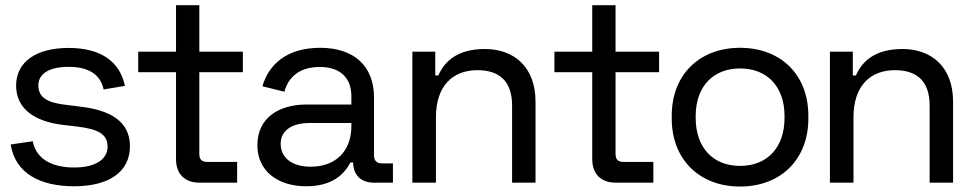

<svg xmlns="http://www.w3.org/2000/svg" viewBox="-20 -686 3652 721"><path d="M258.5 13.5C389 13.5 468 -40.5 468 -137C468 -233.5 388.5 -273 282 -285.5L222.5 -293C162 -300.5 124 -318 124 -365C124 -411 167.5 -435 237.5 -435C307.5 -435 357 -410 369 -350L449 -363.5C430 -455.5 358 -506 237.5 -506C115 -506 40.5 -453 40.5 -364.5C40.5 -275.5 113 -230 212.5 -217.5L272 -210.5C340.5 -201.5 384 -186.5 384 -135.5C384 -86 335.5 -57 259 -57C183.5 -57 117 -83 103 -155.5L20 -143.5C37.5 -35 130.5 13.5 258.5 13.5Z M729.5 0H870.5V-78H758.5C737 -78 728.5 -88 728.5 -108V-415H892V-492H728.5V-666.5H641V-492H499V-415H641V-88C641 -33.5 673 0 729.5 0Z M1296 -76H1306C1307 -27.5 1336.5 0 1384 0H1455.5V-72.5H1413.5C1395 -72.5 1384.5 -82.5 1384.5 -103V-320C1384.5 -438.5 1309 -506.5 1182.5 -506.5C1055.5 -506.5 988.5 -442.5 965.5 -362L1048 -341.5C1063 -397.5 1105.5 -434.5 1181 -434.5C1259 -434.5 1299.5 -392.5 1299.5 -324.5V-293.5H1131C1027 -293.5 946.5 -243.5 946.5 -140.5C946.5 -41.5 1026 13.5 1129.5 13.5C1228 13.5 1272.5 -31.5 1296 -76ZM1146.5 -60C1079.5 -60 1034 -91 1034 -146.5C1034 -198 1079.5 -224 1141 -224H1299.5V-213C1299.5 -116 1238.5 -60 1146.5 -60Z M1528.5 0H1617V-245.5C1617 -365 1681.5 -422.5 1772.5 -422.5C1852.5 -422.5 1903 -384 1903 -289.5V0H1991V-304C1991 -434 1911 -502 1800.5 -502C1699 -502 1649.5 -456.5 1626 -402.5H1614.5V-492H1528.5Z M2292.5 0H2433.5V-78H2321.5C2300 -78 2291.5 -88 2291.5 -108V-415H2455V-492H2291.5V-666.5H2204V-492H2062V-415H2204V-88C2204 -33.5 2236 0 2292.5 0Z M2759 14.5C2911 14.5 3015.5 -86.5 3015.5 -240.5V-251.5C3015.5 -406.5 2911 -506.5 2759 -506.5C2607.5 -506.5 2502.5 -406.5 2502.5 -251.5V-240.5C2502.5 -86.5 2607.5 14.5 2759 14.5ZM2759 -63C2657 -63 2592.5 -132.5 2592.5 -242.5V-250.5C2592.5 -360 2657 -429 2759 -429C2861.5 -429 2926 -360 2926 -250.5V-242.5C2926 -132.5 2861.5 -63 2759 -63Z M3096.5 0H3185V-245.5C3185 -365 3249.5 -422.5 3340.5 -422.5C3420.5 -422.5 3471 -384 3471 -289.5V0H3559V-304C3559 -434 3479 -502 3368.5 -502C3267 -502 3217.5 -456.5 3194 -402.5H3182.5V-492H3096.5Z"/></svg>

Font: MCL Standard
Style: Regular
Weight: 400
Designer: Květoslav Bartoš
Foundry: Florian Karsten
Version: Version 1.001;Glyphs 3.2.3 (3260)